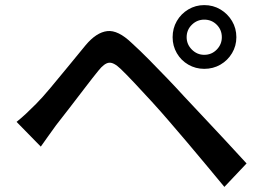

<svg xmlns="http://www.w3.org/2000/svg" viewBox="-20 -751 1040 753"><path d="M712 -605Q712 -577 732.5 -556.5Q753 -536 781 -536Q810 -536 830 -556.5Q850 -577 850 -605Q850 -634 830 -654Q810 -674 781 -674Q753 -674 732.5 -654Q712 -634 712 -605ZM657 -605Q657 -640 673.5 -668.5Q690 -697 718.5 -714Q747 -731 781 -731Q816 -731 844.5 -714Q873 -697 890 -668.5Q907 -640 907 -605Q907 -571 890 -542.5Q873 -514 844.5 -497.5Q816 -481 781 -481Q747 -481 718.5 -497.5Q690 -514 673.5 -542.5Q657 -571 657 -605ZM45 -273Q66 -290 83 -306Q100 -322 121 -343Q145 -367 178 -406.5Q211 -446 247.5 -490.5Q284 -535 316 -574Q358 -624 400.5 -629Q443 -634 497 -582Q529 -553 565 -516.5Q601 -480 636.5 -443Q672 -406 701 -374Q735 -338 777.5 -292.5Q820 -247 864.5 -199.5Q909 -152 947 -110L860 -18Q825 -60 786.5 -106.5Q748 -153 710.5 -197Q673 -241 642 -277Q613 -311 576.5 -351Q540 -391 506.5 -426.5Q473 -462 453 -481Q426 -507 407.5 -505Q389 -503 366 -474Q344 -447 313.5 -407Q283 -367 252.5 -327.5Q222 -288 200 -260Q184 -238 168 -215.5Q152 -193 140 -176Z"/></svg>

Font: Source Han Sans SC Medium
Style: Regular
Weight: 500
Designer: Ryoko NISHIZUKA 西塚涼子 (kana, bopomofo & ideographs); Paul D. Hunt (Latin, Greek & Cyrillic); Sandoll Communications 산돌커뮤니
Foundry: Adobe
Version: Version 2.004;hotconv 1.0.118;makeotfexe 2.5.65603